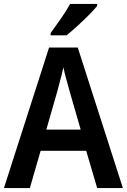

<svg xmlns="http://www.w3.org/2000/svg" viewBox="-20 -958 647 978"><path d="M475 0 419 -190H187L132 0H0L230 -716H376L606 0ZM335 -492Q328 -518 318 -553.5Q308 -589 303 -615Q299 -596 293 -572.5Q287 -549 281 -527.5Q275 -506 272 -493L216 -298H391ZM475 -928Q460 -909 432 -881Q404 -853 373.5 -825Q343 -797 319 -778H238V-790Q262 -823 290.5 -863.5Q319 -904 337 -938H475Z"/></svg>

Font: Noto Sans Tamil SemiCondensed SemiBold
Style: Regular
Weight: 600
Width: 4
Designer: Jelle Bosma - Monotype Design Team
Foundry: Monotype Imaging Inc.
Version: Version 2.004; ttfautohint (v1.8.4.7-5d5b)